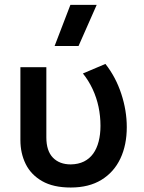

<svg xmlns="http://www.w3.org/2000/svg" viewBox="-20 -780 609 814"><path d="M280 15Q206 15 158.8 -12Q111.5 -39 89 -84.5Q66.5 -130 66.5 -186V-495H176.5V-197.5Q176.5 -140.5 204.2 -111.8Q232 -83 280 -83Q312 -83.5 335.8 -95.2Q359.5 -107 375 -128.5Q390.5 -150 398.2 -180Q406 -210 406 -246.5Q406 -287.5 397.8 -326.8Q389.5 -366 372.8 -402Q356 -438 331.5 -468.5L427 -509Q471 -453 494.2 -382.2Q517.5 -311.5 517.5 -241Q517.5 -165 490.2 -107.5Q463 -50 410 -17.5Q357 15 280 15ZM211.5 -585 278.5 -759.5H390L313 -585Z"/></svg>

Font: Geologica EX
Style: Regular
Weight: 400
Designer: Sindre Bremnes, Frode Helland
Foundry: Monokrom Skriftforlag AS
Version: Version 1.010;gftools[0.9.28]